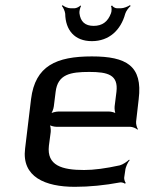

<svg xmlns="http://www.w3.org/2000/svg" viewBox="-20 -712 575 742"><path d="M335 -494C198 -494 116 -458 100 -329L77 -138C63 -28 155 10 269 10C326 10 385 4 444 -7C450 -8 460 -5 463 -2L466 -5C463 -8 459 -20 460 -26L464 -53C465 -66 474 -85 481 -93L479 -95C472 -88 455 -76 443 -73C388 -61 343 -55 305 -55C220 -55 160 -72 169 -149L176 -202C177 -211 175 -228 171 -233L168 -231C173 -226 189 -222 198 -222H483C492 -222 507 -216 511 -211L513 -213C509 -218 505 -233 506 -242L516 -329C532 -458 468 -494 335 -494ZM325 -434C397 -434 438 -423 430 -357L423 -301C422 -292 424 -275 428 -270L430 -272C426 -277 410 -281 401 -281H206C197 -281 179 -277 173 -272L175 -270C181 -275 187 -292 188 -301L195 -357C203 -425 252 -434 325 -434ZM447 -680H432C425 -680 415 -686 413 -691L409 -688C412 -684 412 -668 409 -661C397 -628 375 -612 342 -612C309 -612 291 -628 287 -661C286 -668 290 -684 293 -688L291 -691C287 -686 275 -680 268 -680H253C242 -680 227 -687 222 -692L219 -689C224 -684 231 -669 232 -659C233 -596 268 -553 335 -553C402 -553 447 -596 464 -659C467 -669 478 -684 485 -689L482 -692C475 -687 458 -680 447 -680Z"/></svg>

Font: Gamestation Storm Oblique 
Style: Italic
Weight: 400
Designer: Jonas Hecksher
Foundry: Jonas Hecksher, Playtypeª, e-types AS
Version: Version 1.003